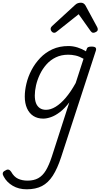

<svg xmlns="http://www.w3.org/2000/svg" viewBox="-134 -859 752 1418"><path d="M63 539Q4 539 -40 513Q-84 487 -106 446Q-115 432 -113.5 420Q-112 408 -94 400Q-81 391 -70.5 394Q-60 397 -52 409Q-31 447 -0.5 461Q30 475 69 475Q116 475 148.5 457Q181 439 204.5 400Q228 361 249 297L378 -103Q344 -58 309 -31.5Q274 -5 242.5 6Q211 17 185 17Q143 17 112.5 -2.5Q82 -22 65.5 -59Q49 -96 49 -146Q49 -190 61 -241Q73 -292 98.5 -341Q124 -390 162.5 -430.5Q201 -471 253 -495Q305 -519 372 -519Q405 -519 438.5 -508.5Q472 -498 501 -480L504 -490Q508 -506 516.5 -510.5Q525 -515 541 -515Q566 -515 572.5 -506.5Q579 -498 573 -482L318 300Q290 386 256 438.5Q222 491 176 515Q130 539 63 539ZM206 -48Q240 -48 277 -70.5Q314 -93 351.5 -137Q389 -181 425 -246L483 -425Q451 -443 423.5 -449Q396 -455 370 -455Q319 -455 278.5 -435.5Q238 -416 208.5 -382.5Q179 -349 160 -308.5Q141 -268 132 -228Q123 -188 123 -154Q123 -120 132 -97Q141 -74 159.5 -61Q178 -48 206 -48ZM267 -617Q256 -617 248 -626Q240 -635 240 -644Q240 -652 243 -657Q246 -662 250 -666L419 -821Q430 -832 441 -835.5Q452 -839 464 -839Q474 -839 482.5 -834Q491 -829 497 -819L583 -660Q586 -655 587 -650.5Q588 -646 588 -641Q588 -631 576.5 -624Q565 -617 556 -617Q548 -617 543.5 -621Q539 -625 535 -630L447 -754L291 -630Q285 -625 279 -621Q273 -617 267 -617Z"/></svg>

Font: Playwrite CO Light
Style: Regular
Weight: 300
Version: Version 1.002